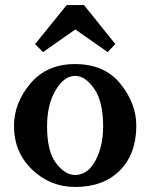

<svg xmlns="http://www.w3.org/2000/svg" viewBox="-20 -739 621 769"><path d="M281.2 9.8Q181.2 9.8 108.6 -59.8Q36.1 -129.4 36.1 -234.4Q36.1 -326.7 101.8 -404.5Q167.5 -482.4 280.3 -482.4Q398.4 -482.4 462.2 -403.6Q525.9 -324.7 525.9 -235.8Q525.9 -122.6 460.2 -56.4Q394.5 9.8 281.2 9.8ZM280.3 -38.1Q331.5 -38.1 362.3 -95.7Q393.1 -153.3 393.1 -232.9Q393.1 -332.5 357.2 -383.8Q321.3 -435.1 281.2 -435.1Q236.8 -435.1 202.6 -377.4Q168.5 -319.8 168.5 -232.9Q168.5 -132.3 204.8 -85.2Q241.2 -38.1 280.3 -38.1ZM411.1 -530.3 281.7 -621.1 152.3 -530.3 120.6 -562.5 247.1 -718.8H316.4L441.9 -562.5Z"/></svg>

Font: Kelvinch
Style: Bold
Weight: 700
Designer: Paul James Miller
Foundry: High-Logic / Made with FontCreator
Version: Version 3.501;March 28, 2021;FontCreator 13.0.0.2683 64-bit